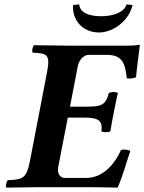

<svg xmlns="http://www.w3.org/2000/svg" viewBox="-20 -853 657 875"><path d="M377 -367H299L335 -554C340 -578 361 -603 384 -603H466C538 -603 550 -565 558 -496C570 -494 590 -496 600 -501C603 -542 617 -638 617 -646C617 -648 617 -649 614 -649C597 -646 589 -645 566 -645H283C283 -645 183 -646 135 -647C128 -641 124 -619 129 -613C196 -610 210 -605 194 -522L117 -122C101 -39 84 -35 16 -32C9 -26 4 -4 9 2C56 1 158 0 158 0H384C430 0 516 2 516 2C539 -48 556 -114 574 -165C565 -171 545 -173 532 -170C499 -98 445 -42 372 -42H275C254 -42 240 -63 245 -90L289 -317H367C433 -317 448 -300 442 -255C447 -249 476 -249 483 -255C489 -290 492 -309 499 -343C506 -377 510 -399 517 -429C512 -435 483 -435 476 -429C462 -374 441 -367 377 -367ZM584 -830 557 -833C545 -794 490 -779 441 -779C388 -779 344 -794 341 -833L313 -830C308 -760 358 -705 431 -705C497 -705 568 -759 584 -830Z"/></svg>

Font: Libertinus Serif
Style: Bold Italic
Weight: 700
Italic angle: -12°
Designer: Philipp H. Poll, Khaled Hosny
Foundry: Caleb Maclennan
Version: Version 7.050;RELEASE